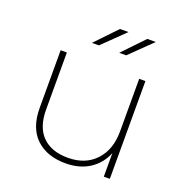

<svg xmlns="http://www.w3.org/2000/svg" viewBox="-129 -838 924 958"><g transform="rotate(20 333.0 -358.5)"><path d="M320 3Q221 3 163 -52Q105 -107 105 -214V-519H138V-216Q138 -123 186 -75Q234 -27 321 -27Q414 -27 468 -85Q522 -143 522 -239V-519H555V0H523V-125Q499 -65 446.5 -31Q394 3 320 3ZM239 -607 347 -720H392L276 -607ZM384 -607 492 -720H537L421 -607Z"/></g></svg>

Font: Montserrat ExtraLight
Style: Regular
Weight: 200
Designer: Julieta Ulanovsky
Foundry: Julieta Ulanovsky
Version: Version 9.000; ttfautohint (v1.8.4.7-5d5b)